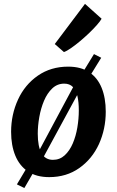

<svg xmlns="http://www.w3.org/2000/svg" viewBox="-20 -909 606 994"><path d="M106 64.5 67.5 45.5 140.5 -77 167 -100 379 -496 398 -517 466.5 -629 504 -610 435.5 -499 410 -473 189 -66 169 -44ZM234.5 8Q168.5 8 124.8 -21.2Q81 -50.5 59.2 -103.5Q37.5 -156.5 37.5 -226.5Q37.5 -316 73.5 -394Q109 -471 176.2 -517.5Q243.5 -564 333 -564Q399 -564 442 -535.2Q485 -506.5 506.2 -454.2Q527.5 -402 527.5 -330.5Q527.5 -241.5 492.5 -163.5Q457 -86 390.5 -39Q324 8 234.5 8ZM254 -81.5Q289.5 -81.5 315 -105Q340.5 -128.5 356.8 -166.5Q373 -204.5 380.5 -249.5Q388 -294.5 388 -337.5Q388 -379.5 381 -410.5Q374 -441.5 357.2 -458.8Q340.5 -476 312.5 -476Q276.5 -476 250.5 -451.2Q224.5 -426.5 208 -387.5Q191.5 -348.5 183.5 -303.2Q175.5 -258 175.5 -217Q175.5 -150.5 195 -116Q214.5 -81.5 254 -81.5ZM311 -639.5 263.5 -681 420 -889 506 -812Q499.5 -800 482.2 -780.2Q465 -760.5 441.8 -738.2Q418.5 -716 394 -695.5Q369.5 -675 347.5 -659.8Q325.5 -644.5 311 -639.5Z"/></svg>

Font: Merriweather Sans SemiBold
Style: Italic
Weight: 600
Italic angle: -7.5°
Designer: Eben Sorkin
Foundry: Eben Sorkin
Version: Version 2.001